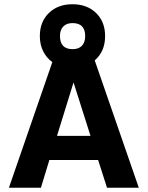

<svg xmlns="http://www.w3.org/2000/svg" viewBox="-20 -886 697 906"><path d="M635 0H485L443 -131H213L173 0H22L227 -593Q199 -613 183.5 -644.5Q168 -676 168 -716Q168 -783 210.5 -824.5Q253 -866 322 -866Q391 -866 433.5 -824.5Q476 -783 476 -716Q476 -643 427 -601ZM263 -716Q263 -654 323 -654Q351 -654 366.5 -670Q382 -686 382 -716Q382 -777 322 -777Q294 -777 278.5 -761Q263 -745 263 -716ZM327 -497 249 -245H407Z"/></svg>

Font: Overused Grotesk
Style: Bold
Weight: 700
Version: Version 0.003